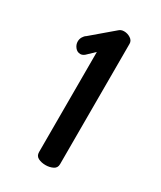

<svg xmlns="http://www.w3.org/2000/svg" viewBox="-112 -777 398 475"><g transform="rotate(30 87.5 -540.0)"><path d="M98 -348Q86 -348 77 -352.5Q68 -357 68 -368V-654L47 -634Q41 -629 35 -629Q26 -629 20 -636.5Q14 -644 14 -653Q14 -660 17.5 -666Q21 -672 26 -675L86 -726Q92 -732 101 -732Q111 -732 119.5 -726.5Q128 -721 128 -712V-368Q128 -357 118.5 -352.5Q109 -348 98 -348Z"/></g></svg>

Font: Dosis ExtraLight Medium
Style: Regular
Weight: 500
Version: Version 3.001; ttfautohint (v1.8.2)